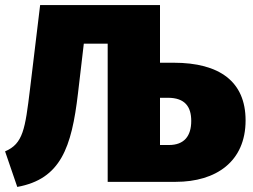

<svg xmlns="http://www.w3.org/2000/svg" viewBox="-25 -716 997 756"><path d="M659 -469H605V-696H133L93 -364C74 -208 66 -150 -5 -120L43 20C214 -11 257 -135 282 -348L305 -544H399V0H667C826 0 942 -80 942 -242C942 -395 839 -469 659 -469ZM640 -145H605V-331H636C704 -331 728 -295 728 -240C728 -181 701 -145 640 -145Z"/></svg>

Font: Fira Sans Heavy
Style: Regular
Weight: 900
Designer: bBox Type GmbH & Carrois Corporate GbR & Edenspiekermann AG
Foundry: bBox Type GmbH & Carrois Corporate GbR & Edenspiekermann AG
Version: Version 4.300;PS 004.300;hotconv 1.0.88;makeotf.lib2.5.64775